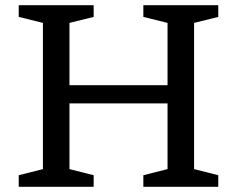

<svg xmlns="http://www.w3.org/2000/svg" viewBox="-20 -718 911 738"><path d="M247 -68 340 -44.5V0H52V-44.5L145 -68V-630L52 -653V-698H340V-653L247 -630ZM726 -68 819 -44.5V0H531V-44.5L624 -68V-630L531 -653V-698H819V-653L726 -630ZM187.5 -320.5V-390.5H684V-320.5Z"/></svg>

Font: Newsreader 9pt
Style: Regular
Weight: 400
Designer: Hugues Gentile
Foundry: Production Type
Version: Version 1.003